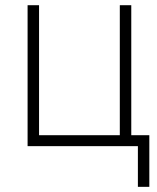

<svg xmlns="http://www.w3.org/2000/svg" viewBox="-20 -561 601 737"><path d="M85.9 0V-541H129.9V-42H439.9V-541H483.9V0ZM509.3 156.2V0H461.9V-42H553.2V156.2Z"/></svg>

Font: Inter 17pt ExtraLight
Style: Regular
Weight: 250
Version: Version 4.001;git-66647c0bb